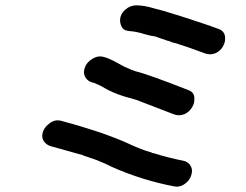

<svg xmlns="http://www.w3.org/2000/svg" viewBox="-20 -675 920 718"><path d="M764 -472Q754 -472 745 -476Q674 -502 660 -506L657 -507Q648 -509 648 -510L623 -517L611 -522H609Q607 -522 605.5 -523Q604 -524 559 -539Q542 -541 526 -546Q524 -547 521 -547Q492 -557 462 -559Q441 -561 434 -577Q429 -588 429 -599Q429 -604 430 -609Q435 -631 458 -646Q473 -655 490 -655Q519 -655 555 -644L593 -634Q640 -619 664 -612L734 -589Q768 -578 802 -565Q822 -555 822 -532Q822 -526 821 -520Q819 -510 813 -500Q795 -472 764 -472ZM641 23 631 22Q507 -2 396 -52Q384 -59 340 -77L293 -93L289 -95L171 -128Q153 -133 144 -147Q138 -156 138 -167Q138 -172 139 -176Q144 -199 168 -216Q182 -225 195 -225L206 -224Q349 -186 447 -144Q508 -115 546 -105Q548 -103 551 -102.5Q554 -102 555 -102Q609 -85 665 -74Q685 -70 693 -54Q698 -46 698 -36Q698 -32 697 -27Q692 -1 669 14Q656 23 641 23ZM648 -244Q638 -244 629 -248Q578 -268 491 -301L468 -308Q466 -309 463 -309Q422 -320 385 -338Q355 -356 334 -364Q333 -365 331.5 -365Q330 -365 329 -366H327Q308 -371 300 -385Q294 -394 294 -405Q294 -410 295 -414Q300 -439 324 -454Q339 -464 354 -464Q377 -464 426 -436Q444 -425 474 -413Q478 -412 481 -411Q484 -410 485 -409Q535 -397 687 -337Q707 -329 707 -306Q707 -299 706 -292Q704 -283 698 -273Q679 -244 648 -244Z"/></svg>

Font: Bad Comic
Style: Italic
Weight: 400
Italic angle: -11°
Designer: GGBotNet
Foundry: GGBotNet
Version: 0.95